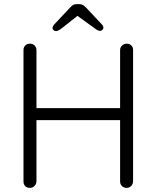

<svg xmlns="http://www.w3.org/2000/svg" viewBox="-20 -912 760 932"><path d="M626 -669V-31Q625 -17 616 -8.5Q607 0 594 0Q581 0 572 -9Q563 -18 563 -31V-329H157V-31Q156 -18 147 -9Q138 0 125 0Q111 0 102.5 -8.5Q94 -17 94 -31V-669Q94 -683 103 -691.5Q112 -700 126 -700Q139 -700 148 -691Q157 -682 157 -669V-387H563V-669Q563 -682 572.5 -691Q582 -700 595 -700Q609 -700 617.5 -691.5Q626 -683 626 -669ZM482 -777Q482 -772 477 -767Q472 -762 466 -762Q455 -762 439 -775L356 -835L279 -774Q261 -761 252 -761Q245 -761 240 -765.5Q235 -770 235 -776Q235 -784 243 -793L320 -875Q328 -884 335 -888Q342 -892 353 -892H364Q375 -892 382 -888Q389 -884 398 -875L474 -794Q482 -785 482 -777Z"/></svg>

Font: Quicksand
Style: Regular
Weight: 400
Designer: Andrew Paglinawan
Foundry: Andrew Paglinawan
Version: Version 3.000